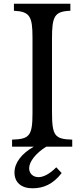

<svg xmlns="http://www.w3.org/2000/svg" viewBox="-20 -790 455 1034"><path d="M45 -38V0H162C96 37 58 87 58 139C58 192 94 224 155 224C213 224 265 203 312 142L283 111C248 147 213 164 188 164C156 164 137 143 137 116C137 80 174 34 229 0H369V-38C275 -41 260 -57 260 -189V-581C260 -702 273 -729 359 -732V-770H55V-732C141 -728 155 -701 155 -588V-182C155 -58 139 -41 45 -38Z"/></svg>

Font: Libre Baskerville
Style: Regular
Weight: 400
Designer: Pablo Impallari, Rodrigo Fuenzalida
Foundry: Pablo Impallari, Rodrigo Fuenzalida
Version: Version 1.051;Glyphs 3.2.3 (3260)